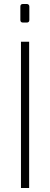

<svg xmlns="http://www.w3.org/2000/svg" viewBox="-20 -942 250 962"><path d="M85 0V-733H126V0ZM95 -829Q82 -829 82 -842V-909Q82 -922 95 -922H114Q120 -922 123.5 -918.5Q127 -915 127 -909V-842Q127 -829 114 -829Z"/></svg>

Font: Exo Thin ExtraLight
Style: Regular
Weight: 250
Version: Version 2.000